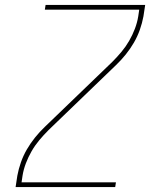

<svg xmlns="http://www.w3.org/2000/svg" viewBox="-20 -755 640 775"><path d="M43 0 50 -46Q55 -73 64.5 -100Q74 -127 88.5 -152Q103 -177 121.5 -200Q140 -223 161 -243L433 -505Q453 -525 470.5 -546Q488 -567 501.5 -590.5Q515 -614 524.5 -639Q534 -664 538 -689L542 -716H161L164 -735H566L559 -689Q554 -662 544.5 -635Q535 -608 520.5 -583Q506 -558 487.5 -535Q469 -512 448 -492L176 -230Q156 -210 138.5 -189Q121 -168 107.5 -144.5Q94 -121 84.5 -96Q75 -71 71 -46L67 -19H448L445 0Z"/></svg>

Font: Iosevka Curly Thin Extended
Style: Italic
Weight: 100
Width: 7
Italic angle: -9°
Monospace: yes
Designer: Belleve Invis
Foundry: Belleve Invis
Version: Version 11.1.0; ttfautohint (v1.8.3)